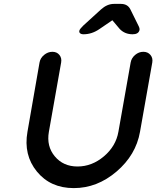

<svg xmlns="http://www.w3.org/2000/svg" viewBox="-20 -966 803 986"><path d="M762 -645 699 -289Q678 -170 578.5 -85Q479 0 359 0Q239 0 169.5 -85Q100 -170 121 -289L183 -645Q187 -668 206.5 -684Q226 -700 249 -700Q272 -700 285 -684Q298 -668 294 -645L231 -289Q218 -215 261.5 -163Q305 -111 378 -111Q452 -111 513.5 -163Q575 -215 588 -289L651 -645Q655 -668 674 -684Q693 -700 716 -700Q739 -700 752.5 -684Q766 -668 762 -645ZM557 -862 491 -817Q452 -790 409 -790Q397 -790 391 -795.5Q385 -801 388 -810Q390 -817 407 -834L498 -917Q530 -946 565 -946H601Q636 -946 650 -917L691 -834Q699 -819 696 -810Q690 -790 661 -790Q621 -790 595 -817Z"/></svg>

Font: Quicksand
Style: Bold Italic
Weight: 700
Italic angle: -12°
Designer: Andrew Paglinawan
Foundry: Andrew Paglinawan
Version: 1.002